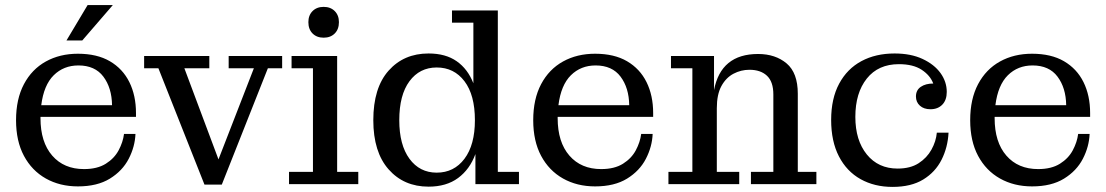

<svg xmlns="http://www.w3.org/2000/svg" viewBox="-20 -723 4345 754"><path d="M241 -564 324 -703H423L303 -564ZM286 9Q215 9 160 -22Q105 -53 74 -111Q43 -169 43 -251Q43 -334 74 -392.5Q105 -451 160 -481.5Q215 -512 286 -512Q361 -512 411.5 -482.5Q462 -453 488 -400.5Q514 -348 514 -279V-264H139V-259Q139 -165 185 -112Q231 -59 310 -59Q362 -59 395.5 -80Q429 -101 446 -133Q463 -165 467 -197H512Q510 -147 485.5 -99.5Q461 -52 411.5 -21.5Q362 9 286 9ZM420 -310Q419 -378 386 -422Q353 -466 288 -466Q230 -466 191 -427.5Q152 -389 142 -310Z M783 2 602 -455H546V-503H802V-455H704L838 -97L977 -455H878V-503H1088V-455H1032L851 2Z M1251 -575Q1224 -575 1207.5 -591.5Q1191 -608 1191 -636Q1191 -663 1207.5 -679.5Q1224 -696 1251 -696Q1278 -696 1294.5 -679.5Q1311 -663 1311 -636Q1311 -608 1294.5 -591.5Q1278 -575 1251 -575ZM1115 0V-48H1209V-455H1125V-503H1304V-48H1387V0Z M1663 10Q1566 10 1506 -58Q1446 -126 1446 -251Q1446 -378 1506 -445.5Q1566 -513 1663 -513Q1730 -513 1773.5 -482.5Q1817 -452 1839 -396V-634H1755V-682H1935V-48H2018V0H1847V-118Q1825 -58 1779 -24Q1733 10 1663 10ZM1695 -45Q1763 -45 1804 -99.5Q1845 -154 1845 -251Q1845 -350 1804 -404Q1763 -458 1695 -458Q1628 -458 1588 -404Q1548 -350 1548 -251Q1548 -154 1588 -99.5Q1628 -45 1695 -45Z M2317 9Q2246 9 2191 -22Q2136 -53 2105 -111Q2074 -169 2074 -251Q2074 -334 2105 -392.5Q2136 -451 2191 -481.5Q2246 -512 2317 -512Q2392 -512 2442.5 -482.5Q2493 -453 2519 -400.5Q2545 -348 2545 -279V-264H2170V-259Q2170 -165 2216 -112Q2262 -59 2341 -59Q2393 -59 2426.5 -80Q2460 -101 2477 -133Q2494 -165 2498 -197H2543Q2541 -147 2516.5 -99.5Q2492 -52 2442.5 -21.5Q2393 9 2317 9ZM2451 -310Q2450 -378 2417 -422Q2384 -466 2319 -466Q2261 -466 2222 -427.5Q2183 -389 2173 -310Z M2605 0V-48H2699V-455H2615V-503H2784V-369Q2811 -511 2957 -511Q3025 -511 3069 -474Q3113 -437 3113 -355V-48H3186V0H2929V-48H3017V-352Q3017 -402 2992 -425.5Q2967 -449 2923 -449Q2890 -449 2860.5 -433.5Q2831 -418 2813 -385Q2795 -352 2795 -298V-48H2883V0Z M3485 11Q3414 11 3359.5 -19.5Q3305 -50 3274.5 -109Q3244 -168 3244 -252Q3244 -336 3275.5 -394.5Q3307 -453 3363 -483Q3419 -513 3493 -513Q3557 -513 3603 -491.5Q3649 -470 3673.5 -436Q3698 -402 3698 -362Q3698 -330 3680.5 -312Q3663 -294 3634 -294Q3608 -294 3592.5 -308Q3577 -322 3577 -344Q3577 -369 3596 -382Q3615 -395 3645 -395Q3633 -427 3599.5 -449Q3566 -471 3510 -471Q3429 -471 3384 -414.5Q3339 -358 3339 -264Q3339 -172 3384 -116.5Q3429 -61 3505 -61Q3555 -61 3587.5 -82Q3620 -103 3638 -135.5Q3656 -168 3659 -202H3705Q3702 -144 3677.5 -95.5Q3653 -47 3605.5 -18Q3558 11 3485 11Z M4033 9Q3962 9 3907 -22Q3852 -53 3821 -111Q3790 -169 3790 -251Q3790 -334 3821 -392.5Q3852 -451 3907 -481.5Q3962 -512 4033 -512Q4108 -512 4158.5 -482.5Q4209 -453 4235 -400.5Q4261 -348 4261 -279V-264H3886V-259Q3886 -165 3932 -112Q3978 -59 4057 -59Q4109 -59 4142.5 -80Q4176 -101 4193 -133Q4210 -165 4214 -197H4259Q4257 -147 4232.5 -99.5Q4208 -52 4158.5 -21.5Q4109 9 4033 9ZM4167 -310Q4166 -378 4133 -422Q4100 -466 4035 -466Q3977 -466 3938 -427.5Q3899 -389 3889 -310Z"/></svg>

Font: Montagu Slab 144pt
Style: Regular
Weight: 400
Designer: Florian Karsten
Foundry: Florian Karsten
Version: Version 1.000; ttfautohint (v1.8.3)